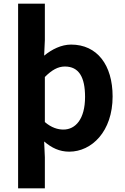

<svg xmlns="http://www.w3.org/2000/svg" viewBox="-20 -818 684 1053"><path d="M79.3 214.9H226V44.4L222.1 -42.1C263.3 -7.1 305.8 13.8 359.7 13.8C482.6 13.8 597.6 -96.7 597.6 -288.9C597.6 -461.3 513 -573.5 370 -573.5C316.5 -573.5 264.6 -547.6 222.1 -512.8L226 -597.9V-797.9H79.3ZM327.6 -107.4C297.3 -107.4 261.5 -117.8 226 -148.7V-395.7C264.2 -434.2 298.2 -453.2 335.8 -453.2C413.3 -453.2 446.5 -394.1 446.5 -286.6C446.5 -165.3 394.4 -107.4 327.6 -107.4Z"/></svg>

Font: Source Han Sans JP VF
Style: Regular
Weight: 250
Designer: Ryoko NISHIZUKA 西塚涼子 (kana, bopomofo & ideographs); Paul D. Hunt (Latin, Greek & Cyrillic); Sandoll Communications 산돌커뮤니
Foundry: Adobe
Version: Version 2.004;hotconv 1.0.118;makeotfexe 2.5.65603